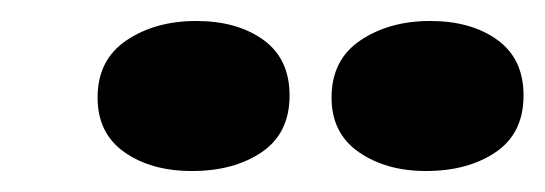

<svg xmlns="http://www.w3.org/2000/svg" viewBox="-20 -757 519 183"><path d="M163 -594Q124 -594 98.5 -612Q73 -630 73 -664Q73 -700 100.5 -718.5Q128 -737 167 -737Q206 -737 231 -719Q256 -701 256 -666Q256 -630 229.5 -612Q203 -594 163 -594ZM386 -594Q348 -594 322 -612Q296 -630 296 -664Q296 -700 323.5 -718.5Q351 -737 390 -737Q429 -737 454 -719Q479 -701 479 -666Q479 -630 452.5 -612Q426 -594 386 -594Z"/></svg>

Font: Sansita Swashed Light SemiBold
Style: Regular
Weight: 600
Version: Version 1.003